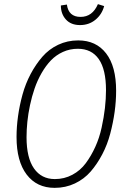

<svg xmlns="http://www.w3.org/2000/svg" viewBox="-20 -887 612 918"><path d="M362.8 -767.1Q319.3 -767.1 295.2 -793.7Q271 -820.3 271 -860.8L299.8 -865.2Q307.6 -806.2 365.2 -806.2Q421.9 -806.2 448.2 -867.2L478 -857.9Q467.3 -817.9 436.3 -792.5Q405.3 -767.1 362.8 -767.1ZM354 -693.8Q439.5 -693.8 487.3 -631.8Q535.2 -569.8 535.2 -453.1Q535.2 -403.3 528.1 -352.1Q521 -300.8 507.1 -248Q493.2 -195.3 469 -149.2Q444.8 -103 413.6 -66.9Q382.3 -30.8 337.9 -9.8Q293.5 11.2 241.2 11.2Q155.8 11.2 107.4 -52.5Q59.1 -116.2 59.1 -231.9Q59.1 -280.3 66.2 -331.3Q73.2 -382.3 87.6 -434.8Q102.1 -487.3 126.5 -533.2Q150.9 -579.1 182.4 -615.5Q213.9 -651.9 258.1 -672.9Q302.2 -693.8 354 -693.8ZM352.1 -653.8Q314 -653.8 280.8 -638.7Q247.6 -623.5 223.1 -597.9Q198.7 -572.3 178.7 -537.4Q158.7 -502.4 145.5 -464.1Q132.3 -425.8 123.5 -384.3Q114.7 -342.8 110.8 -304.7Q106.9 -266.6 106.9 -231Q106.9 -132.3 142.6 -81.5Q178.2 -30.8 242.2 -30.8Q287.6 -30.8 325.9 -51.3Q364.3 -71.8 390.1 -106.7Q416 -141.6 435.5 -184.6Q455.1 -227.5 465.8 -276.6Q476.6 -325.7 481.7 -370.1Q486.8 -414.6 486.8 -456.1Q486.8 -554.7 452.4 -604.2Q418 -653.8 352.1 -653.8Z"/></svg>

Font: Fira Sans Compressed ExtraLight
Style: Italic
Weight: 250
Width: 3
Italic angle: -8°
Designer: Carrois Corporate & Edenspiekermann AG
Foundry: Carrois Corporate GbR & Edenspiekermann AG
Version: Version 4.203;PS 004.203;hotconv 1.0.88;makeotf.lib2.5.64775